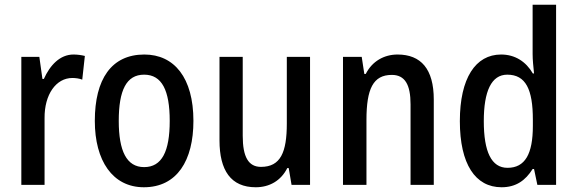

<svg xmlns="http://www.w3.org/2000/svg" viewBox="-20 -780 2434 810"><path d="M290 -550C233 -550 191 -505 165 -447H159L146 -540H70V0H168V-281C167 -382 217 -451 285 -451C298 -451 315 -449 327 -444L338 -544C322 -548 305 -550 290 -550Z M796 -270C796 -452 715 -550 589 -550C450 -550 380 -446 380 -270C380 -102 455 10 587 10C727 10 796 -103 796 -270ZM481 -270C481 -399 513 -465 588 -465C663 -465 696 -399 696 -270C696 -141 663 -75 588 -75C514 -75 481 -143 481 -270Z M1288 -540H1190V-259C1190 -138 1164 -76 1081 -76C1028 -76 1004 -118 1004 -207V-540H906V-188C906 -61 954 10 1059 10C1116 10 1165 -17 1192 -71H1198L1210 0H1288Z M1657 -550C1601 -550 1550 -522 1523 -468H1517L1506 -540H1427V0H1526V-274C1526 -405 1554 -464 1633 -464C1689 -464 1712 -422 1712 -340V0H1810V-360C1810 -489 1756 -550 1657 -550Z M2096 10C2157 10 2197 -19 2227 -67H2233L2247 0H2326V-760H2227V-552C2227 -528 2230 -499 2233 -470H2228C2199 -520 2153 -550 2094 -550C1986 -550 1920 -450 1920 -269C1920 -88 1985 10 2096 10ZM2121 -72C2053 -72 2021 -140 2021 -269C2021 -395 2053 -465 2120 -465C2198 -465 2228 -403 2228 -275V-249C2228 -130 2195 -72 2121 -72Z"/></svg>

Font: Noto Sans Gujarati UI Condensed Medium
Style: Regular
Weight: 500
Width: 3
Designer: Jelle Bosma - Monotype Design Team, Universal Thirst
Foundry: Monotype Imaging Inc.
Version: Version 2.106